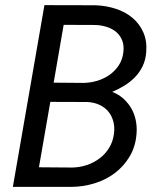

<svg xmlns="http://www.w3.org/2000/svg" viewBox="-20 -731 627 751"><path d="M30.3 0 153.8 -710.9 353.5 -710.4Q394.5 -709 431.9 -697Q469.2 -685.1 497.3 -661.9Q525.4 -638.7 540.5 -604.7Q555.7 -570.8 551.8 -525.4Q549.3 -495.6 537.8 -471.9Q526.4 -448.2 508.5 -429.7Q490.7 -411.1 467.5 -396.7Q444.3 -382.3 418.9 -371.6Q444.3 -361.8 462.9 -345Q481.4 -328.1 493.7 -306.9Q505.9 -285.6 511 -260.7Q516.1 -235.8 514.2 -209.5Q510.7 -159.2 487.8 -120.1Q464.8 -81.1 429.4 -54.2Q394 -27.3 349.1 -13.7Q304.2 0 257.3 0ZM176.8 -332.5 132.3 -76.7 262.2 -75.7Q292 -76.2 319.6 -85.4Q347.2 -94.7 369.6 -111.6Q392.1 -128.4 407 -152.8Q421.9 -177.2 425.8 -208Q429.2 -234.4 423.1 -256.6Q417 -278.8 403.3 -295.2Q389.6 -311.5 368.9 -321Q348.1 -330.6 321.8 -332ZM189.9 -407.7 307.1 -406.7Q334 -407.2 360.4 -415Q386.7 -422.9 408.2 -438Q429.7 -453.1 444.3 -475.1Q459 -497.1 462.4 -525.9Q465.8 -552.2 458.3 -572Q450.7 -591.8 435.5 -605Q420.4 -618.2 399.2 -625.2Q377.9 -632.3 354 -633.3L229 -633.8Z"/></svg>

Font: Roboto Mono
Style: Italic
Weight: 400
Designer: Google
Version: Version 2.000985; 2015; ttfautohint (v1.3)